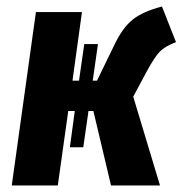

<svg xmlns="http://www.w3.org/2000/svg" viewBox="-20 -568 566 588"><path d="M388 -272 470 0H320L266 -228H251L235 -117H194L209 -228H189L157 0H16L90 -531H231L202 -321H222L238 -433H280L264 -321H277L331 -432Q356 -484 387 -508.5Q418 -533 476 -548L519 -439Q485 -426 469.5 -410Q454 -394 432 -354Z"/></svg>

Font: Fira Sans Condensed
Style: Bold Italic
Weight: 700
Width: 3
Italic angle: -8°
Designer: Carrois Corporate & Edenspiekermann AG
Foundry: Carrois Corporate GbR & Edenspiekermann AG
Version: Version 4.203